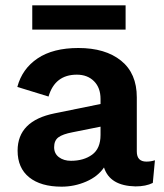

<svg xmlns="http://www.w3.org/2000/svg" viewBox="-20 -690 614 720"><path d="M451 -670V-579H101V-670ZM529 -84Q546 -84 561 -89L553 -4Q527 9 488 9Q392 7 370 -62Q347 -28 303 -9Q259 10 211 10Q133 10 89.5 -25Q46 -60 46 -125Q46 -237 185 -265L357 -300V-319Q357 -361 332.5 -385.5Q308 -410 268 -410Q186 -410 162 -328L45 -364Q63 -432 121 -471Q179 -510 274 -510Q375 -510 434 -462.5Q493 -415 493 -325V-122Q493 -84 529 -84ZM246 -87Q294 -87 325.5 -110Q357 -133 357 -184V-215L252 -194Q215 -187 199 -175Q183 -163 183 -138Q183 -114 201 -100.5Q219 -87 246 -87Z"/></svg>

Font: Elaine Sans SemiBold
Style: Regular
Weight: 600
Designer: Wei Huang
Foundry: Wei Huang
Version: Version 2.001;December 24, 2019;FontCreator 12.0.0.2547 64-b